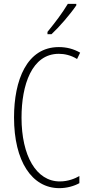

<svg xmlns="http://www.w3.org/2000/svg" viewBox="-20 -969 461 999"><path d="M377 -941V-949H333C302 -898 270 -856 227 -803V-791H248C288 -828 345 -894 377 -941ZM286 -689C315 -689 349 -682 381 -662L397 -695C362 -715 326 -724 286 -724C119 -724 53 -551 53 -358C53 -130 146 10 289 10C328 10 366 -1 393 -16V-53C370 -40 335 -25 291 -25C169 -25 92 -158 92 -357C92 -526 145 -689 286 -689Z"/></svg>

Font: Noto Sans Kannada ExtraCondensed ExtraLight
Style: Regular
Weight: 200
Width: 2
Designer: Jelle Bosma - Monotype Design Team
Foundry: Monotype Imaging Inc.
Version: Version 2.005